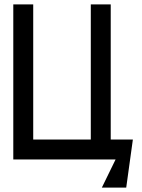

<svg xmlns="http://www.w3.org/2000/svg" viewBox="-20 -720 640 867"><path d="M480 -90H580L550 127H440L502 0H40V-700H130V-90H390V-700H480Z"/></svg>

Font: Fliege Mono Thin
Style: Regular
Weight: 100
Version: Version 0.020;Glyphs 3.3 (3306)